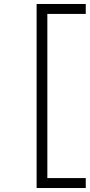

<svg xmlns="http://www.w3.org/2000/svg" viewBox="-20 -830 451 965"><path d="M164 -810H218V115H164ZM175 -810H411V-760H175ZM175 65H411V115H175Z"/></svg>

Font: BioRhyme SemiExpanded Light
Style: Regular
Weight: 300
Width: 6
Designer: Aoife Mooney
Foundry: Aoife Mooney Type
Version: Version 1.600;gftools[0.9.33]